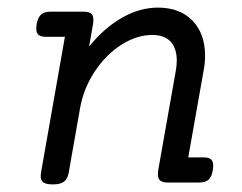

<svg xmlns="http://www.w3.org/2000/svg" viewBox="-20 -482 640 507"><path d="M521.5 -335Q521.5 -316.4 518.1 -297.9L477.1 -66.4H517.1Q530.8 -66.4 536.9 -61.5Q543 -56.6 543 -44.9Q543 -37.6 542 -33.2Q539.1 -15.1 530.8 -7.6Q522.5 0 505.9 0H423.3Q409.7 0 403.3 -4.9Q397 -9.8 397 -21.5Q397 -28.8 397.9 -33.2L444.3 -295.4Q446.8 -311 446.8 -321.8Q446.8 -354 430.7 -371.8Q414.6 -389.6 381.8 -389.6Q340.8 -389.6 300 -363.5Q259.3 -337.4 230 -293Q200.7 -248.5 191.4 -196.3L161.6 -26.9Q158.7 -9.8 149.2 -2.4Q139.6 4.9 120.1 4.9H119.1Q102.1 4.9 94.7 -0.2Q87.4 -5.4 87.4 -17.1Q87.4 -19 88.4 -26.9L151.4 -384.8H101.6Q87.9 -384.8 81.8 -389.9Q75.7 -395 75.7 -406.7Q75.7 -409.2 76.7 -418Q80.1 -436 88.4 -443.6Q96.7 -451.2 113.3 -451.2H200.7Q214.4 -451.2 220.5 -446.3Q226.6 -441.4 226.6 -429.7Q226.6 -422.4 225.6 -418L215.3 -359.4Q256.3 -409.2 302.7 -435.5Q349.1 -461.9 397 -461.9Q455.1 -461.9 488.3 -427.5Q521.5 -393.1 521.5 -335Z"/></svg>

Font: Courier Prime
Style: Italic
Weight: 400
Italic angle: -10°
Designer: Alan Dague-Greene
Foundry: Quote-Unquote Apps
Version: Version 3.018